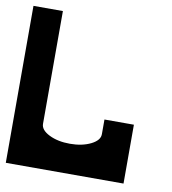

<svg xmlns="http://www.w3.org/2000/svg" viewBox="-73 -689 674 753"><g transform="rotate(10 263.5 -312.5)"><path d="M0 0V-625H117.2V-175.8Q117.2 -151.4 151.6 -134.3Q186 -117.2 234.4 -117.2Q282.7 -117.2 317.4 -134.3Q351.6 -151.4 351.6 -175.8V-234.4H468.8V0Z"/></g></svg>

Font: Leporid
Style: Regular
Weight: 400
Designer: GGBotNet
Foundry: GGBotNet
Version: 1.00